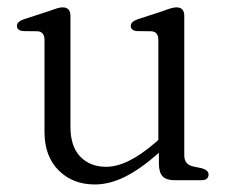

<svg xmlns="http://www.w3.org/2000/svg" viewBox="-20 -490 628 522"><path d="M101 -131V-381Q101 -403.5 82.5 -405L42.5 -405.5Q26 -407.5 26 -419.5Q26 -431 44.5 -437.5L113.5 -460Q125.5 -464.5 134.5 -467.2Q143.5 -470 150 -470Q171.5 -470 171.5 -447V-145.5Q171.5 -92 198.2 -64.2Q225 -36.5 268.5 -36.5Q297 -36.5 330 -52.5Q363 -68.5 402 -102L410.5 -109.5V-381Q410.5 -403.5 392 -405L351.5 -405.5Q335.5 -407.5 335.5 -419.5Q335.5 -431 354 -437.5L423 -460Q434.5 -464.5 443.8 -467.2Q453 -470 459.5 -470Q481 -470 481 -447V-67.5Q481 -43 505 -37.5L529 -32.5Q547 -27 547 -15.5Q547 0 526.5 0H454Q432.5 0 422.2 -10.5Q412 -21 412 -45.5V-74.5Q361.5 -30 319.5 -9.2Q277.5 11.5 238 11.5Q177.5 11.5 139.2 -27Q101 -65.5 101 -131Z"/></svg>

Font: Fraunces 9pt S050 Light
Style: Regular
Weight: 300
Version: Version 1.000; ttfautohint (v1.8.3)